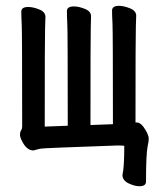

<svg xmlns="http://www.w3.org/2000/svg" viewBox="-20 -504 540 660"><path d="M459 136.2Q442.9 136.2 421.9 126.2Q400.9 116.2 400.9 97.2Q407.2 73.2 407.2 -2.9Q398.9 -3.9 383.8 -3.9Q131.8 4.9 120.8 6.8Q109.9 8.8 95.2 13.2Q71.8 13.2 56.2 -18.1Q48.8 -32.2 48.8 -40Q48.8 -50.8 52.5 -55.9Q56.2 -61 56.2 -69.8Q56.2 -390.1 54.7 -418.5Q53.2 -446.8 53.2 -463.9Q53.2 -480 77.1 -480Q94.2 -480 115.2 -471.4Q136.2 -462.9 136.2 -445.8Q136.2 -434.1 135 -408.4Q133.8 -382.8 133.8 -68.8L212.9 -71.8Q212.9 -392.1 211.4 -420.7Q210 -449.2 210 -465.8Q210 -481.9 233.9 -481.9Q251 -481.9 272 -473.4Q293 -464.8 293 -448.2Q293 -436 292 -410.4Q291 -384.8 291 -74.2L368.2 -77.1Q368.2 -394 366.7 -422.6Q365.2 -451.2 365.2 -467.8Q365.2 -483.9 389.2 -483.9Q405.8 -483.9 427 -475.3Q448.2 -466.8 448.2 -450.2Q448.2 -438 447 -412.6Q445.8 -387.2 445.8 -83H450.2Q461.9 -83 473.1 -67.9Q491.2 -43 491.2 -26.9Q491.2 -17.1 487.8 -2.9Q481.9 24.9 481.9 120.1Q481.9 136.2 459 136.2Z"/></svg>

Font: LXGW WenKai Mono GB Screen
Style: Regular
Weight: 400
Monospace: yes
Designer: LXGW / Fontworks Inc.
Foundry: LXGW / Fontworks Inc.
Version: Version 1.510;January 18,2025